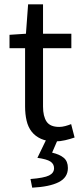

<svg xmlns="http://www.w3.org/2000/svg" viewBox="-20 -642 378 888"><path d="M235 12Q196 12 169.5 0Q143 -12 126.5 -33Q110 -54 103 -84Q96 -114 96 -150V-419H24V-481L100 -486L110 -622H179V-486H310V-419H179V-149Q179 -104 195.5 -79.5Q212 -55 254 -55Q267 -55 282 -59Q297 -63 309 -68L325 -6Q305 1 281.5 6.5Q258 12 235 12ZM129 226 121 186Q184 181 207 169.5Q230 158 230 136Q230 116 213 105Q196 94 153 88L197 -3H250L221 64Q256 72 275 88Q294 104 294 135Q294 179 251.5 200.5Q209 222 129 226Z"/></svg>

Font: CV Source Sans
Style: Regular
Weight: 400
Designer: Paul D. Hunt
Foundry: Adobe Systems Incorporated
Version: Version 3.001